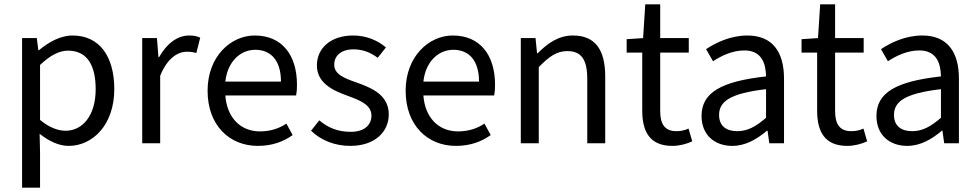

<svg xmlns="http://www.w3.org/2000/svg" viewBox="-20 -662 4521 887"><path d="M82 205H165V41L163 -44C207 -9 253 12 297 12C408 12 508 -85 508 -250C508 -401 440 -498 315 -498C259 -498 204 -467 160 -430H157L150 -486H82ZM283 -58C251 -58 209 -71 165 -108V-362C212 -406 253 -428 294 -428C385 -428 422 -357 422 -250C422 -130 363 -58 283 -58Z M637 0H720V-312C753 -394 802 -423 843 -423C862 -423 873 -421 887 -417L905 -488C890 -495 875 -498 853 -498C799 -498 749 -459 715 -398H712L705 -486H637Z M1171 12C1238 12 1290 -8 1332 -38L1303 -91C1269 -68 1228 -55 1181 -55C1089 -55 1028 -121 1021 -221H1348C1351 -237 1352 -252 1352 -270C1352 -410 1281 -498 1157 -498C1046 -498 939 -401 939 -243C939 -82 1041 12 1171 12ZM1021 -285C1031 -378 1091 -432 1159 -432C1233 -432 1278 -381 1278 -285Z M1598 12C1713 12 1776 -54 1776 -133C1776 -221 1703 -254 1627 -281C1566 -302 1524 -320 1524 -364C1524 -400 1551 -434 1613 -434C1656 -434 1691 -420 1725 -395L1763 -443C1725 -475 1673 -498 1612 -498C1506 -498 1444 -438 1444 -360C1444 -280 1514 -245 1587 -219C1642 -199 1696 -178 1696 -128C1696 -86 1665 -53 1601 -53C1541 -53 1497 -71 1455 -106L1417 -58C1462 -14 1527 12 1598 12Z M2086 12C2153 12 2205 -8 2247 -38L2218 -91C2184 -68 2143 -55 2096 -55C2004 -55 1943 -121 1936 -221H2263C2266 -237 2267 -252 2267 -270C2267 -410 2196 -498 2072 -498C1961 -498 1854 -401 1854 -243C1854 -82 1956 12 2086 12ZM1936 -285C1946 -378 2006 -432 2074 -432C2148 -432 2193 -381 2193 -285Z M2386 0H2469V-352C2517 -401 2552 -426 2601 -426C2665 -426 2693 -388 2693 -297V0H2776V-308C2776 -432 2730 -498 2627 -498C2560 -498 2510 -462 2464 -416H2461L2454 -486H2386Z M3086 12C3119 12 3152 3 3178 -9L3161 -68C3141 -59 3123 -56 3105 -56C3050 -56 3030 -90 3030 -149V-419H3162V-486H3030V-642H2961L2951 -486L2875 -481V-419H2947V-151C2947 -54 2982 12 3086 12Z M3363 12C3424 12 3477 -19 3523 -58H3526L3534 0H3602V-299C3602 -419 3551 -498 3433 -498C3355 -498 3287 -465 3242 -435L3274 -379C3312 -404 3363 -429 3419 -429C3498 -429 3518 -370 3519 -309C3311 -286 3221 -234 3221 -126C3221 -38 3282 12 3363 12ZM3386 -56C3339 -56 3302 -77 3302 -131C3302 -194 3355 -231 3519 -250V-118C3472 -77 3433 -56 3386 -56Z M3894 12C3927 12 3960 3 3986 -9L3969 -68C3949 -59 3931 -56 3913 -56C3858 -56 3838 -90 3838 -149V-419H3970V-486H3838V-642H3769L3759 -486L3683 -481V-419H3755V-151C3755 -54 3790 12 3894 12Z M4171 12C4232 12 4285 -19 4331 -58H4334L4342 0H4410V-299C4410 -419 4359 -498 4241 -498C4163 -498 4095 -465 4050 -435L4082 -379C4120 -404 4171 -429 4227 -429C4306 -429 4326 -370 4327 -309C4119 -286 4029 -234 4029 -126C4029 -38 4090 12 4171 12ZM4194 -56C4147 -56 4110 -77 4110 -131C4110 -194 4163 -231 4327 -250V-118C4280 -77 4241 -56 4194 -56Z"/></svg>

Font: SSansPro
Style: Regular
Weight: 400
Designer: Paul D. Hunt
Foundry: Adobe Systems Incorporated
Version: Version 3.006;hotconv 1.0.111;makeotfexe 2.5.65597